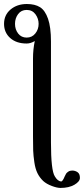

<svg xmlns="http://www.w3.org/2000/svg" viewBox="-20 -718 415 949"><path d="M170.9 -600.1Q170.9 -626 155.3 -647.5Q139.6 -668.9 111.8 -668.9Q85 -668.9 69.6 -648.4Q54.2 -627.9 54.2 -600.1Q54.2 -572.3 69.8 -552.2Q85.4 -532.2 111.8 -532.2Q138.2 -532.2 154.5 -552.5Q170.9 -572.8 170.9 -600.1ZM0 -600.1Q0 -644 32.2 -671.1Q64.5 -698.2 112.8 -698.2Q152.8 -698.2 178 -682.4Q203.1 -666.5 217.5 -625Q231.9 -583.5 231.9 -513.2V-14.2Q231.9 124.5 251 153.8Q264.6 177.2 282.2 179.2Q290 178.2 299.8 153.8Q303.7 145 306.9 140.1Q310.1 135.3 317.9 130.1Q325.7 125 336.9 125Q351.6 125 363.3 133.1Q375 141.1 375 161.1Q375 179.2 347.9 195.1Q320.8 210.9 278.8 210.9Q262.2 210.9 236.1 201.2Q210 191.4 193.8 176.8Q175.8 159.7 165 137.7Q154.3 115.7 149.7 83.5Q145 51.3 144 26.4Q143.1 1.5 143.1 -44.9V-428.2Q143.1 -473.6 151.9 -515.1Q131.3 -502.9 111.8 -502.9Q61 -502.9 30.5 -530Q0 -557.1 0 -600.1Z"/></svg>

Font: Common Serif Medium
Style: Regular
Weight: 500
Designer: Philipp H. Poll, Khaled Hosny
Foundry: Stefan Peev, Context Ltd.
Version: Version 1.026